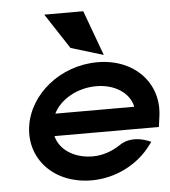

<svg xmlns="http://www.w3.org/2000/svg" viewBox="-50 -718 688 775"><g transform="rotate(-5 293.5 -330.5)"><path d="M315.9 -672H157.9L251.5 -529L383.1 -489ZM579.3 -180 585.3 -224C603.1 -356 504.5 -462 354.5 -462C204.5 -462 75.3 -357 57.6 -226C39.9 -95 140.5 11 290.5 11C389.5 11 480 -37 533.9 -110L543.6 -123L531.3 -128C530.3 -128 467.2 -157 415.4 -121C382.4 -99 344.5 -85 303.5 -85C228.5 -85 169.8 -124 156.3 -180ZM167.5 -270C195.1 -326 264.5 -366 341.5 -366C417.5 -366 476.1 -326 487.5 -270Z"/></g></svg>

Font: Charger
Style: ExBdIt
Weight: 400
Designer: Jasper
Foundry: Cannot Into Space Fonts
Version: Version 0.99